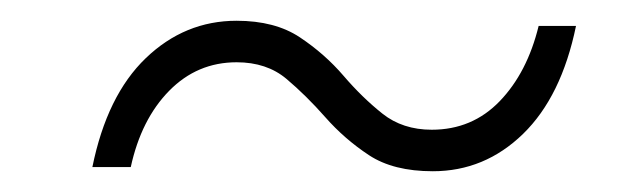

<svg xmlns="http://www.w3.org/2000/svg" viewBox="-20 -443 609 185"><path d="M397 -278Q359 -278 335.5 -293.5Q312 -309 293.5 -330Q275 -351 256 -367Q237 -383 208 -383Q170 -383 143 -355.5Q116 -328 106 -282H69Q83 -351 120.5 -387Q158 -423 208 -423Q245 -423 269 -407Q293 -391 311 -370Q329 -349 348.5 -333.5Q368 -318 396 -318Q435 -318 461.5 -345.5Q488 -373 499 -418H535Q521 -350 484 -314Q447 -278 397 -278Z"/></svg>

Font: Montserrat Light
Style: Italic
Weight: 300
Italic angle: -11.3°
Designer: Julieta Ulanovsky
Foundry: Julieta Ulanovsky
Version: Version 9.000; ttfautohint (v1.8.4.7-5d5b)